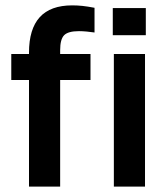

<svg xmlns="http://www.w3.org/2000/svg" viewBox="-20 -695 614 715"><path d="M88 -397H22V-494H88V-499Q88 -587 128 -631Q168 -675 249 -675Q268 -675 287 -673Q306 -671 332 -666V-574Q319 -576 303 -577.5Q287 -579 274 -579Q234 -579 219 -564Q204 -549 204 -508V-494H317V-397H204V0H88ZM523 -564H400V-665H523ZM520 0H404V-494H520Z"/></svg>

Font: Blinker SemiBold
Style: Regular
Weight: 600
Designer: Juergen Huber
Foundry: supertype
Version: Version 1.015;PS 1.15;hotconv 1.0.88;makeotf.lib2.5.647800